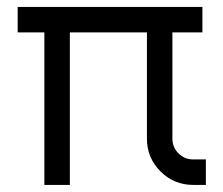

<svg xmlns="http://www.w3.org/2000/svg" viewBox="-20 -521 629 541"><path d="M105 0V-429.7H29.8V-501.5H550.3V-429.7H465.8V-130.4Q465.8 -106 482.9 -88.9Q500 -71.8 523.9 -71.8H560.1V0H523.9Q470.2 0 432.1 -38.1Q394 -76.2 394 -130.4V-429.7H176.8V0Z"/></svg>

Font: Basically A Sans Serif
Style: Regular
Weight: 400
Designer: Hyung-Suk Kim
Foundry: Mental Design
Version: 1.000